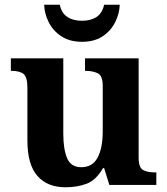

<svg xmlns="http://www.w3.org/2000/svg" viewBox="-20 -783 707 813"><path d="M258 10Q180 10 138 -38.5Q96 -87 96 -188V-412Q96 -456 80 -469.5Q64 -483 28 -483H26V-536H248V-216Q248 -152 264 -113.5Q280 -75 324 -75Q372 -75 393.5 -116Q415 -157 415 -227V-419Q415 -463 393.5 -473Q372 -483 343 -483H340V-536H567V-116Q567 -73 586 -63Q605 -53 634 -53H642V0H443L421 -71H416Q386 -19 345.5 -4.5Q305 10 258 10ZM327 -606Q275 -606 239.5 -629.5Q204 -653 186 -689.5Q168 -726 167 -763H233Q241 -727 265.5 -711Q290 -695 327 -695Q364 -695 388.5 -711Q413 -727 421 -763H487Q486 -726 468 -689.5Q450 -653 415 -629.5Q380 -606 327 -606Z"/></svg>

Font: Noto Serif Yezidi
Style: Bold
Weight: 700
Designer: Dalton Maag Ltd
Foundry: Dalton Maag Ltd
Version: Version 1.001; ttfautohint (v1.8.4.7-5d5b)